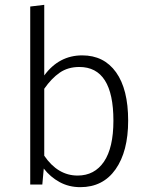

<svg xmlns="http://www.w3.org/2000/svg" viewBox="-20 -763 614 794"><path d="M510 -264Q510 -137 458 -63Q406 11 312 11Q265 11 226.5 -10Q188 -31 161 -66L155 0H105V-736L163 -743V-451Q224 -534 320 -534Q410 -534 460 -464Q510 -394 510 -264ZM449 -264Q449 -486 308 -486Q261 -486 227 -462.5Q193 -439 163 -396V-119Q219 -37 301 -37Q371 -37 410 -94.5Q449 -152 449 -264Z"/></svg>

Font: Fira Sans Light
Style: Regular
Weight: 300
Designer: bBox Type GmbH & Carrois Corporate GbR & Edenspiekermann AG
Foundry: bBox Type GmbH & Carrois Corporate GbR & Edenspiekermann AG
Version: Version 4.301